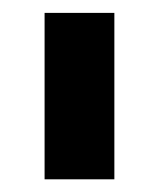

<svg xmlns="http://www.w3.org/2000/svg" viewBox="-20 -695 247 298"><path d="M49.2 -416.7V-675H157.5V-416.7Z"/></svg>

Font: Funnel Sans
Style: Bold
Weight: 700
Designer: NORD ID, Kristian Moeller
Foundry: Dicotype
Version: Version 1.000